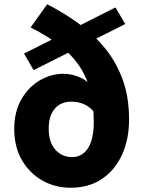

<svg xmlns="http://www.w3.org/2000/svg" viewBox="-20 -869 683 903"><path d="M312 14Q240 14 180 -19.5Q120 -53 83.5 -115Q47 -177 47 -262Q47 -344 80.5 -402Q114 -460 167 -491Q220 -522 279 -522Q323 -522 365 -501Q407 -480 426 -429L428 -336Q403 -367 375 -379Q347 -391 316 -391Q285 -391 261 -377.5Q237 -364 223 -335.5Q209 -307 209 -262Q209 -219 224 -189.5Q239 -160 264 -145Q289 -130 319 -130Q349 -130 372 -147.5Q395 -165 408 -201.5Q421 -238 421 -296Q421 -382 403 -448Q385 -514 348 -566Q311 -618 255 -660Q199 -702 124 -740L202 -849Q274 -812 343 -763.5Q412 -715 467 -650.5Q522 -586 554.5 -501.5Q587 -417 587 -307Q587 -214 554 -141.5Q521 -69 459.5 -27.5Q398 14 312 14ZM138 -539 93 -617 523 -834 569 -756Z"/></svg>

Font: Noto Sans HK Thin Black
Style: Regular
Weight: 900
Version: Version 2.004-H2;hotconv 1.0.118;makeotfexe 2.5.65603